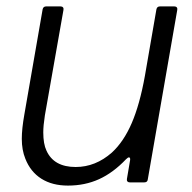

<svg xmlns="http://www.w3.org/2000/svg" viewBox="-20 -569 598 599"><path d="M59 -74Q48 -101 48 -136Q48 -167 56 -212L113 -540Q115 -549 124 -549H169Q174 -549 176.5 -546Q179 -543 178 -538L120 -209Q115 -177 115 -156Q115 -120 125 -99Q148 -48 216 -48Q278 -48 329 -93Q366 -127 391 -185Q416 -243 432 -332L468 -540Q470 -549 479 -549H524Q529 -549 531.5 -546Q534 -543 533 -538L441 -9Q440 0 430 0H385Q380 0 377.5 -3Q375 -6 376 -11L386 -70V-73Q386 -78 382 -78Q379 -78 373 -72Q333 -30 289 -10Q245 10 192 10Q143 10 109 -11.5Q75 -33 59 -74Z"/></svg>

Font: Open Sauce Two Light Italic
Style: Regular
Weight: 300
Italic angle: -10°
Designer: Alfredo Marco Pradil
Foundry: Creative Sauce Fz LLC
Version: Version 1.477